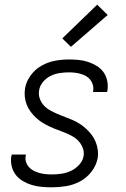

<svg xmlns="http://www.w3.org/2000/svg" viewBox="-20 -792 540 820"><path d="M201 8Q179 8 157.5 6Q136 4 116 -2Q96 -8 78 -18.5Q60 -29 47.5 -45Q35 -61 30 -82Q25 -103 28 -124Q29 -126 29.5 -128Q30 -130 30 -132H91Q90 -131 90 -130Q90 -129 90 -127Q87 -114 91 -101Q95 -88 103.5 -78.5Q112 -69 123.5 -63Q135 -57 147.5 -53.5Q160 -50 173.5 -48.5Q187 -47 201 -47Q221 -47 242 -50Q263 -53 282.5 -62Q302 -71 317.5 -87.5Q333 -104 337 -125Q340 -143 333.5 -160Q327 -177 315.5 -189.5Q304 -202 288.5 -210.5Q273 -219 257 -225.5Q241 -232 224.5 -238Q208 -244 192 -251.5Q176 -259 161.5 -268Q147 -277 134.5 -288.5Q122 -300 111.5 -314Q101 -328 94.5 -344Q88 -360 86 -378Q84 -396 87 -415Q92 -444 111 -470Q130 -496 157.5 -511.5Q185 -527 215 -532.5Q245 -538 274 -538Q296 -538 316.5 -536Q337 -534 356.5 -527.5Q376 -521 393 -510.5Q410 -500 421.5 -484.5Q433 -469 437.5 -448.5Q442 -428 439 -407Q439 -405 438.5 -403Q438 -401 437 -399H377Q377 -401 377.5 -402Q378 -403 378 -404Q380 -417 376.5 -429.5Q373 -442 365.5 -451.5Q358 -461 347.5 -467Q337 -473 325 -476.5Q313 -480 300 -481.5Q287 -483 274 -483Q255 -483 235 -480Q215 -477 196.5 -468Q178 -459 164 -442.5Q150 -426 147 -406Q144 -387 150 -370.5Q156 -354 167.5 -341.5Q179 -329 194.5 -320.5Q210 -312 226 -305Q242 -298 258.5 -292Q275 -286 291 -279Q307 -272 321.5 -262.5Q336 -253 348.5 -241.5Q361 -230 371.5 -216Q382 -202 388.5 -186Q395 -170 397.5 -152Q400 -134 397 -116Q391 -85 370.5 -58.5Q350 -32 321.5 -17Q293 -2 262 3Q231 8 201 8ZM283 -592 246 -628 395 -772 440 -728Z"/></svg>

Font: Iosevka Curly Light Oblique
Style: Regular
Weight: 300
Italic angle: -9°
Monospace: yes
Designer: Belleve Invis
Foundry: Belleve Invis
Version: Version 11.1.0; ttfautohint (v1.8.3)